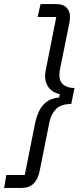

<svg xmlns="http://www.w3.org/2000/svg" viewBox="-41 -780 390 938"><path d="M-21 138 -10 75H80L130 -176Q136 -206 148.5 -234Q161 -262 184.5 -281Q208 -300 248 -304L251 -320Q217 -327 198 -351Q179 -375 179 -411Q179 -419 181 -428.5Q183 -438 184 -445L234 -697H143L157 -760H235Q268 -760 284.5 -742.5Q301 -725 301 -698Q301 -693 300.5 -686.5Q300 -680 298 -669L252 -441Q251 -434 250 -428Q249 -422 249 -415Q249 -382 269 -366Q289 -350 323 -350L307 -272Q257 -272 232.5 -247Q208 -222 200 -181L153 54Q145 95 123.5 116.5Q102 138 67 138Z"/></svg>

Font: IBM Plex Sans Var
Style: Italic
Weight: 400
Italic angle: -11.31°
Designer: Mike Abbink, Paul van der Laan, Pieter van Rosmalen
Foundry: Bold Monday
Version: Version 1.001